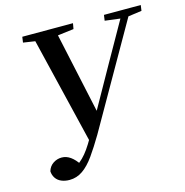

<svg xmlns="http://www.w3.org/2000/svg" viewBox="-107 -763 887 922"><g transform="rotate(-15 337.0 -302.5)"><path d="M48 -5Q55 -29 74.5 -42Q94 -55 117 -55Q140 -55 160.5 -40.5Q181 -26 200 3L155 30L161 10Q179 2 194.5 -10.5Q210 -23 225 -41Q240 -59 255.5 -84Q271 -109 289 -142L328 -210L455 -436L584 -664H624L311 -116Q279 -62 251 -22.5Q223 17 193 38Q163 59 127 59Q105 59 87 51.5Q69 44 59 29Q49 14 48 -5ZM81 -636 85 -664H337L332 -636L219 -622H174ZM487 -636 491 -664H674L670 -636L590 -625H575ZM272 -79 131 -664H244L343 -206Z"/></g></svg>

Font: Source Serif 4 48pt SemiBold
Style: Italic
Weight: 600
Italic angle: -12°
Designer: Frank Grießhammer
Foundry: Adobe Systems Incorporated
Version: Version 4.004;hotconv 1.0.116;makeotfexe 2.5.65601